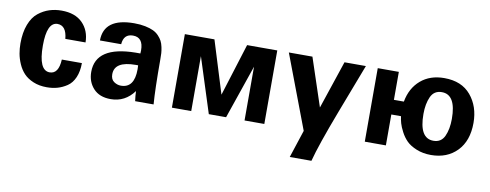

<svg xmlns="http://www.w3.org/2000/svg" viewBox="-60 -808 3294 1291"><g transform="rotate(10 1587.0 -163.0)"><path d="M190 -261Q190 -91 266 -91Q327 -91 332 -190H469Q469 -133 451 -91.5Q433 -50 401.5 -29Q370 -8 336.5 1.5Q303 11 264 11Q212 11 171.5 -6Q131 -23 106.5 -49Q82 -75 66.5 -110.5Q51 -146 45 -180Q39 -214 39 -249Q39 -324 60 -378.5Q81 -433 116.5 -461Q152 -489 191 -501.5Q230 -514 274 -514Q367 -514 417.5 -463Q468 -412 469 -331H331Q323 -420 263 -421Q190 -421 190 -261Z M770 -515Q812 -515 845.5 -508Q879 -501 901 -490.5Q923 -480 939 -463Q955 -446 963.5 -429.5Q972 -413 977 -389.5Q982 -366 983 -348.5Q984 -331 984 -306Q984 -103 992 0H866Q861 -35 860 -68Q799 15 701 15Q624 15 582.5 -30.5Q541 -76 541 -143Q541 -319 813 -322H845L846 -342V-343Q846 -432 776 -432Q712 -432 707 -361H562Q563 -515 770 -515ZM753 -86Q845 -86 845 -214Q845 -232 844 -241H828Q683 -241 683 -152Q683 -117 705.5 -101.5Q728 -86 753 -86Z M1748 0H1613V-367L1487 0H1369L1249 -375V0H1117V-502H1319L1430 -144L1542 -502H1748Z M2353 -502 2225 -167Q2132 77 2103 189H1955L2017 0L1827 -502H1988L2097 -174L2207 -502Z M2887 -514Q3006 -514 3069 -438.5Q3132 -363 3132 -251Q3132 -128 3064.5 -58.5Q2997 11 2887 11Q2832 11 2788 -7Q2744 -25 2719.5 -49.5Q2695 -74 2677.5 -107.5Q2660 -141 2653.5 -164.5Q2647 -188 2644 -211H2578V0H2434V-502H2578V-311H2646Q2663 -405 2726.5 -459.5Q2790 -514 2887 -514ZM2887 -86Q2940 -86 2962 -134Q2984 -182 2984 -252Q2984 -418 2887 -418Q2834 -418 2812 -370Q2790 -322 2790 -252Q2790 -86 2887 -86Z"/></g></svg>

Font: cwTeXHei
Style: Medium
Weight: 500
Version: Version 1.17